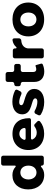

<svg xmlns="http://www.w3.org/2000/svg" viewBox="1255 -2037 790 3340"><g transform="rotate(-90 1650.0 -367.0)"><path d="M577 -742H474C455 -742 439 -726 439 -707V-499C439 -490 424 -485 417 -492C381 -527 332 -546 273 -546C124 -546 25 -437 25 -272C25 -105 125 7 277 7C334 7 381 -12 418 -47C425 -54 439 -49 439 -40V-35C439 -16 455 0 474 0H577C596 0 612 -16 612 -35V-707C612 -726 596 -742 577 -742ZM319 -127C247 -127 199 -185 198 -268C199 -351 247 -408 319 -408C391 -408 439 -351 439 -268C439 -185 391 -127 319 -127Z M991 -545C824 -545 710 -435 710 -268C710 -104 820 6 996 6C1080 6 1151 -19 1205 -64C1221 -77 1222 -98 1207 -113L1158 -160C1149 -169 1130 -168 1120 -161C1088 -136 1050 -123 1011 -123C958 -123 918 -148 896 -192C886 -210 897 -223 917 -223H1230C1249 -223 1264 -233 1264 -252C1265 -432 1172 -545 991 -545ZM889 -348C907 -395 944 -425 993 -425C1044 -425 1082 -396 1093 -348C1099 -327 1087 -316 1064 -316H914C893 -316 882 -329 889 -348Z M1550 -547C1425 -547 1331 -487 1331 -376C1330 -187 1609 -228 1609 -149C1609 -124 1584 -112 1550 -112C1501 -112 1444 -128 1392 -158C1376 -167 1351 -162 1342 -146L1317 -95C1309 -79 1315 -61 1329 -51C1391 -13 1467 7 1546 7C1676 7 1773 -54 1773 -165C1774 -353 1490 -317 1490 -391C1490 -416 1512 -428 1543 -428C1580 -428 1627 -415 1679 -391C1696 -383 1721 -389 1729 -405L1756 -457C1766 -474 1759 -494 1742 -502C1683 -531 1616 -547 1550 -547Z M2172 -144C2151 -136 2132 -131 2117 -131C2085 -130 2067 -148 2067 -190V-366C2067 -385 2083 -401 2102 -401H2173C2192 -401 2208 -417 2208 -436V-480C2208 -499 2192 -515 2173 -515H2102C2083 -515 2067 -531 2067 -550V-629C2067 -648 2051 -664 2032 -664H1930C1911 -664 1895 -648 1895 -629V-549C1895 -530 1879 -514 1860 -514H1855C1836 -514 1820 -498 1820 -479V-436C1820 -417 1836 -401 1855 -401H1860C1879 -401 1895 -385 1895 -366V-163C1895 -51 1970 8 2074 8C2118 8 2163 -2 2200 -19C2212 -25 2216 -38 2212 -51L2188 -135C2186 -143 2179 -147 2172 -144Z M2443 -539H2340C2321 -539 2305 -523 2305 -504V-35C2305 -16 2321 0 2340 0H2443C2462 0 2478 -16 2478 -35V-275C2478 -275 2479 -282 2479 -283C2489 -346 2540 -388 2617 -392C2635 -393 2653 -411 2653 -429V-512C2653 -534 2641 -548 2619 -544C2571 -537 2530 -514 2500 -478C2493 -471 2478 -475 2478 -485V-504C2478 -523 2462 -539 2443 -539Z M2982 -545C2805 -545 2687 -436 2687 -270C2687 -104 2805 6 2982 6C3158 6 3276 -104 3276 -270C3276 -436 3158 -545 2982 -545ZM2982 -408C3053 -408 3102 -351 3102 -268C3102 -184 3053 -128 2982 -128C2910 -128 2861 -184 2861 -268C2861 -351 2910 -408 2982 -408Z"/></g></svg>

Font: Trueno
Style: RoundBd
Weight: 700
Designer: Julieta Ulanovsky, Jasper
Foundry: Julieta Ulanovsky, Cannot Into Space Fonts
Version: Version 3.001